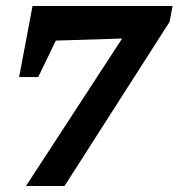

<svg xmlns="http://www.w3.org/2000/svg" viewBox="-20 -623 598 643"><path d="M44 -365 89 -603H558L548 -550L196 0H67L389 -494L167 -487L108 -365Z"/></svg>

Font: Piazzolla
Style: Bold Italic
Weight: 700
Italic angle: -11.3°
Designer: Juan Pablo del Peral
Foundry: Huerta Tipografica
Version: Version 1.330